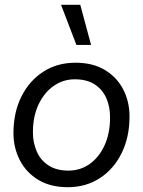

<svg xmlns="http://www.w3.org/2000/svg" viewBox="-20 -770 595 799"><path d="M262 9Q190 9 139.5 -21.5Q89 -52 62.5 -103.5Q36 -155 36 -216Q36 -302 69 -368Q102 -434 160 -471.5Q218 -509 294 -509Q367 -509 417 -478.5Q467 -448 493 -397.5Q519 -347 519 -285Q519 -200 486.5 -133.5Q454 -67 396 -29Q338 9 262 9ZM265 -60Q314 -60 353 -87.5Q392 -115 415 -165Q438 -215 438 -282Q438 -326 422.5 -361.5Q407 -397 374.5 -418.5Q342 -440 291 -440Q243 -440 203.5 -412.5Q164 -385 140.5 -335.5Q117 -286 117 -219Q117 -176 133 -139.5Q149 -103 182 -81.5Q215 -60 265 -60ZM314 -750 359 -583H298L234 -750Z"/></svg>

Font: Prodigy Sans
Style: Italic
Weight: 400
Italic angle: -13°
Designer: Wei Huang
Foundry: Wei Huang
Version: Version 1.003; ttfautohint (v1.8.3)